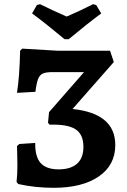

<svg xmlns="http://www.w3.org/2000/svg" viewBox="-20 -884 606 916"><path d="M530 -192Q530 -96 451 -42Q372 12 236 12Q148 12 67 -6L59 -16Q63 -51 63 -94L62 -155L61 -187L72 -197L148 -202Q147 -136 174 -106Q201 -76 260 -76Q317 -76 347.5 -103Q378 -130 378 -183Q378 -243 340 -267.5Q302 -292 217 -289L209 -298L214 -349L381 -540H230Q199 -540 184 -533Q169 -526 161.5 -506.5Q154 -487 149 -446L61 -441Q73 -514 76 -642L86 -652L255 -642H505L523 -588L326 -364Q530 -343 530 -192ZM133 -820 156 -860 171 -864Q227 -836 298 -805Q353 -828 424 -864L439 -860L463 -820Q394 -769 308 -697H288Q202 -769 133 -820Z"/></svg>

Font: Alegreya
Style: Bold
Weight: 700
Designer: Juan Pablo del Peral
Foundry: Huerta Tipografica
Version: Version 2.008; ttfautohint (v1.8)